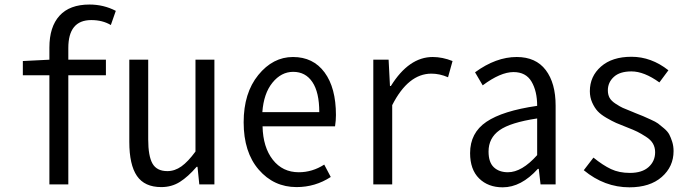

<svg xmlns="http://www.w3.org/2000/svg" viewBox="-20 -800 3000 833"><path d="M482.4 -752.9 460.9 -691.4Q424.8 -712.9 376 -712.9Q276.4 -712.9 276.4 -591.8V-541H439.5V-473.6H276.4V0H194.3V-473.6H79.1V-535.2L194.3 -541V-593.8Q194.3 -683.6 238.3 -731.9Q282.2 -780.3 368.2 -780.3Q429.7 -780.3 482.4 -752.9Z M679.7 11.7Q607.4 11.7 574.2 -36.6Q541 -85 541 -184.6V-541H623V-195.3Q623 -123 641.6 -90.3Q660.2 -57.6 706.1 -57.6Q738.3 -57.6 767.1 -78.1Q795.9 -98.6 828.1 -142.6V-541H910.2V0H844.7L836.9 -76.2H833Q795.9 -33.2 760.3 -10.7Q724.6 11.7 679.7 11.7Z M1266.6 11.7Q1168 11.7 1102.5 -64Q1037.1 -139.6 1037.1 -269.5Q1037.1 -396.5 1100.6 -474.6Q1164.1 -552.7 1251 -552.7Q1338.9 -552.7 1388.2 -485.8Q1437.5 -418.9 1437.5 -300.8Q1437.5 -277.3 1433.6 -252H1119.1Q1121.1 -161.1 1163.6 -106.9Q1206.1 -52.7 1276.4 -52.7Q1335 -52.7 1386.7 -85.9L1415 -32.2Q1347.7 11.7 1266.6 11.7ZM1118.2 -313.5H1365.2Q1365.2 -399.4 1335.4 -443.8Q1305.7 -488.3 1252 -488.3Q1200.2 -488.3 1162.1 -441.4Q1124 -394.5 1118.2 -313.5Z M1599.6 0V-541H1666L1671.9 -426.8H1675.8Q1753.9 -552.7 1857.4 -552.7Q1899.4 -552.7 1943.4 -535.2L1923.8 -464.8Q1887.7 -480.5 1851.6 -480.5Q1751 -480.5 1681.6 -343.8V0Z M2161.1 12.7Q2097.7 12.7 2058.6 -25.9Q2019.5 -64.5 2019.5 -135.7Q2019.5 -223.6 2090.3 -271.5Q2161.1 -319.3 2310.5 -340.8Q2310.5 -404.3 2286.1 -445.8Q2261.7 -487.3 2208 -487.3Q2151.4 -487.3 2074.2 -429.7L2041 -486.3Q2131.8 -552.7 2221.7 -552.7Q2304.7 -552.7 2347.7 -496.1Q2390.6 -439.5 2390.6 -341.8V0H2325.2L2317.4 -67.4H2313.5Q2241.2 12.7 2161.1 12.7ZM2183.6 -52.7Q2244.1 -52.7 2310.5 -127V-286.1Q2194.3 -268.6 2147 -234.9Q2099.6 -201.2 2099.6 -142.6Q2099.6 -95.7 2122.6 -74.2Q2145.5 -52.7 2183.6 -52.7Z M2710.9 12.7Q2602.5 12.7 2512.7 -61.5L2554.7 -116.2Q2595.7 -83 2630.9 -66.4Q2666 -49.8 2712.9 -49.8Q2765.6 -49.8 2793.9 -75.2Q2822.3 -100.6 2822.3 -139.6Q2822.3 -160.2 2813 -176.8Q2803.7 -193.4 2782.2 -207Q2760.7 -220.7 2745.1 -228.5Q2729.5 -236.3 2699.2 -248Q2670.9 -258.8 2653.3 -266.6Q2635.7 -274.4 2611.3 -288.6Q2586.9 -302.7 2573.2 -317.4Q2559.6 -332 2549.3 -355Q2539.1 -377.9 2539.1 -404.3Q2539.1 -468.8 2587.4 -511.2Q2635.7 -553.7 2719.7 -553.7Q2805.7 -553.7 2879.9 -495.1L2840.8 -442.4Q2774.4 -490.2 2719.7 -490.2Q2668.9 -490.2 2643.1 -466.3Q2617.2 -442.4 2617.2 -408.2Q2617.2 -389.6 2624.5 -376Q2631.8 -362.3 2651.4 -349.6Q2670.9 -336.9 2682.1 -332Q2693.4 -327.1 2724.6 -314.5Q2732.4 -311.5 2736.3 -309.6Q2761.7 -299.8 2770.5 -295.9Q2779.3 -292 2802.2 -281.7Q2825.2 -271.5 2835 -264.2Q2844.7 -256.8 2860.8 -243.2Q2877 -229.5 2883.8 -216.3Q2890.6 -203.1 2896.5 -184.6Q2902.3 -166 2902.3 -144.5Q2902.3 -77.1 2851.1 -32.2Q2799.8 12.7 2710.9 12.7Z"/></svg>

Font: Gen Shin Gothic Monospace Normal
Style: Regular
Weight: 350
Designer: [Source Han Sans]
Ryoko NISHIZUKA  (kana & ideographs); Paul D. Hunt (Latin, Greek & Cyrillic); Wenlong ZHANG  (bopomofo
Version: Version 1.002.20150607